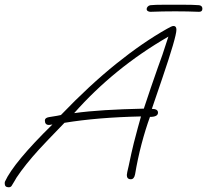

<svg xmlns="http://www.w3.org/2000/svg" viewBox="-75 -734 877 813"><path d="M-38 59Q-55 59 -55 43Q-55 37 -54 35Q-17 -46 147 -207Q142 -206 138 -205.5Q134 -205 132 -205Q115 -205 115 -224Q115 -235 132 -238Q142 -240 153.5 -241.5Q165 -243 183 -247Q304 -373 416.5 -463.5Q529 -554 632 -612Q641 -617 648 -620.5Q655 -624 660 -624Q672 -624 672 -608Q672 -578 612 -402L568 -273Q594 -273 594 -257Q594 -239 560 -239Q541 -187 524.5 -124.5Q508 -62 497 4Q493 25 479 25Q462 25 462 7Q462 4 464 -6Q466 -16 470 -32Q482 -90 491.5 -128Q501 -166 508.5 -192.5Q516 -219 522 -241Q338 -237 198 -214Q158 -173 131 -144.5Q104 -116 91 -102Q31 -36 -5 18Q-8 23 -12.5 31Q-17 39 -24 50Q-28 59 -38 59ZM239 -255Q297 -263 370 -267.5Q443 -272 534 -274Q549 -320 564 -363.5Q579 -407 593 -447Q610 -491 638 -579Q522 -512 422.5 -431Q323 -350 239 -255ZM562 -684Q556 -684 551 -687Q546 -690 546 -696Q546 -701 550.5 -706Q555 -711 562 -712Q569 -713 586 -713.5Q603 -714 623.5 -714Q644 -714 660 -714Q677 -714 698 -714Q719 -714 738.5 -713.5Q758 -713 768 -712Q782 -710 782 -697Q782 -684 768 -684Q749 -685 718.5 -685.5Q688 -686 667 -686Q645 -686 614 -685.5Q583 -685 562 -684Z"/></svg>

Font: Oooh Baby
Style: Regular
Weight: 400
Designer: Robert E. Leuschke
Foundry: Robert E. Leuschke
Version: Version 1.011; ttfautohint (v1.8.3)